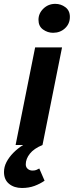

<svg xmlns="http://www.w3.org/2000/svg" viewBox="-65 -737 375 976"><path d="M46.7 218.6Q6.8 218.6 -18.9 197.5Q-44.7 176.4 -44.7 137.4Q-44.7 111.2 -31.9 86.6Q-19 62 2.9 39.7Q24.8 17.5 52.6 0H14.3L113.6 -496.1H250.4L151.1 0Q107.2 18.3 86.6 44.5Q66 70.7 66 98.4Q66 113 76.1 121.5Q86.1 130 100.2 130Q111.9 130 119.4 127Q127 124.1 134.7 119.5L161.6 181.6Q138.6 197.6 110.1 208.1Q81.6 218.6 46.7 218.6ZM204.7 -570.3Q177.1 -570.3 153.8 -587Q130.6 -603.6 130.6 -636.2Q130.6 -669.1 155.7 -693.3Q180.8 -717.4 216 -717.4Q244.5 -717.4 267.3 -700.4Q290.2 -683.3 290.2 -651.2Q290.2 -616.2 265.6 -593.3Q241 -570.3 204.7 -570.3Z"/></svg>

Font: Source Sans Variable
Style: Italic
Weight: 200
Italic angle: -11°
Designer: Paul D. Hunt
Foundry: Adobe Systems Incorporated
Version: Version 3.006;hotconv 1.0.111;makeotfexe 2.5.65597